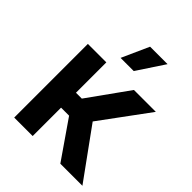

<svg xmlns="http://www.w3.org/2000/svg" viewBox="-215 -886 1006 1006"><g transform="rotate(45 288.0 -383.0)"><path d="M64.9 0V-545.9H201.7V-320.8H245.1L406.2 -545.9H568.4L370.1 -276.4L570.3 0H406.7L261.2 -210.4H201.7V0ZM237.8 -615.2 305.7 -766.1H435.1L335.4 -615.2Z"/></g></svg>

Font: Inter
Style: 650
Weight: 650
Designer: Rasmus Andersson
Foundry: rsms
Version: Version 4.001;git-66647c0bb